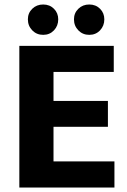

<svg xmlns="http://www.w3.org/2000/svg" viewBox="-20 -834 563 854"><path d="M66 -630H486V-514H218V-385H460V-270H218V-116H489V0H66ZM104 -748Q104 -776 123.5 -795Q143 -814 172 -814Q201 -814 220 -795Q239 -776 239 -748Q239 -719 220 -699Q201 -679 172 -679Q143 -679 123.5 -699Q104 -719 104 -748ZM309 -748Q309 -776 328.5 -795Q348 -814 377 -814Q406 -814 425 -795Q444 -776 444 -748Q444 -719 425 -699Q406 -679 377 -679Q348 -679 328.5 -699Q309 -719 309 -748Z"/></svg>

Font: Ek Mukta ExtraBold
Style: Regular
Weight: 800
Designer: Girish Dalvi and Yashodeep Gholap
Foundry: Ek Type
Version: Version 2.538;PS 1.002;hotconv 16.6.51;makeotf.lib2.5.65220;